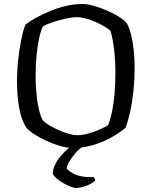

<svg xmlns="http://www.w3.org/2000/svg" viewBox="-20 -740 758 960"><path d="M344 0Q316 0 281.5 -10Q247 -20 213 -35.5Q179 -51 152.5 -68Q126 -85 113 -100Q88 -136 76.5 -198Q65 -260 65 -328Q65 -385 71 -441Q77 -497 86.5 -543Q96 -589 107 -617Q128 -633 160 -651Q192 -669 231 -685Q270 -701 311 -710.5Q352 -720 392 -720Q416 -720 448.5 -711Q481 -702 514.5 -687.5Q548 -673 574.5 -656.5Q601 -640 614 -624Q628 -598 636.5 -562Q645 -526 649 -485.5Q653 -445 653 -402Q653 -343 647 -285.5Q641 -228 630.5 -180.5Q620 -133 608 -102Q585 -81 544 -57Q503 -33 451.5 -16.5Q400 0 344 0ZM366 -64Q393 -64 424 -73Q455 -82 482 -94Q509 -106 521 -115Q532 -142 540.5 -183Q549 -224 553 -273Q557 -322 557 -374Q557 -437 550.5 -492Q544 -547 533 -584Q527 -592 508 -604Q489 -616 464 -627.5Q439 -639 412.5 -646.5Q386 -654 365 -654Q341 -654 308.5 -647Q276 -640 245 -629.5Q214 -619 194 -608Q182 -581 174 -541Q166 -501 162 -455Q158 -409 158 -363Q158 -298 166.5 -237Q175 -176 193 -139Q203 -128 224 -115Q245 -102 271 -90.5Q297 -79 322.5 -71.5Q348 -64 366 -64ZM357 200Q352 200 336.5 194.5Q321 189 302.5 179Q284 169 267.5 156Q251 143 244 129Q244 105 257.5 79Q271 53 294 28.5Q317 4 343 -14L404 -15Q376 3 355.5 27.5Q335 52 324 73Q313 94 313 103Q338 129 374 138.5Q410 148 448 145Q450 148 453 152.5Q456 157 456 162Q442 178 411 189Q380 200 357 200Z"/></svg>

Font: Texturina 12pt Light
Style: Regular
Weight: 300
Designer: Guillermo Torres Carreño
Foundry: Omnibus-Type
Version: Version 1.002